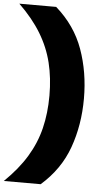

<svg xmlns="http://www.w3.org/2000/svg" viewBox="-136 -848 607 1109"><g transform="rotate(5 168.0 -294.0)"><path d="M-70 220Q10 142.5 58.2 63Q106.5 -16.5 128 -104.2Q149.5 -192 149.5 -294Q149.5 -396 128 -483.8Q106.5 -571.5 58.2 -651Q10 -730.5 -70 -808H143.5Q255 -710.5 302.2 -578.8Q349.5 -447 349.5 -294Q349.5 -141 302.2 -9.2Q255 122.5 143.5 220Z"/></g></svg>

Font: Encode Sans Expanded ExtraBold
Style: Regular
Weight: 800
Width: 7
Designer: Multiple Designers
Foundry: Impallari Type
Version: Version 3.000; ttfautohint (v1.8.3) -l 8 -r 50 -G 200 -x 14 